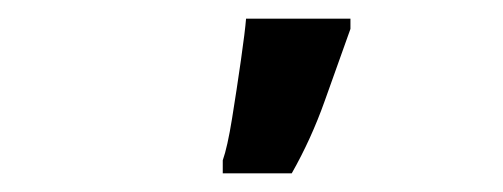

<svg xmlns="http://www.w3.org/2000/svg" viewBox="-20 -792 540 206"><path d="M293 -606Q314 -643 328.5 -684Q343 -725 356 -761V-772H244Q243 -759 238.5 -727.5Q234 -696 229 -665Q224 -634 219 -620V-606Z"/></svg>

Font: Noto Sans Mono UI Condensed
Style: Bold
Weight: 700
Width: 3
Designer: Monotype Design team
Foundry: Monotype Imaging Inc.
Version: 1.000